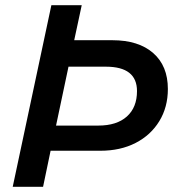

<svg xmlns="http://www.w3.org/2000/svg" viewBox="-20 -720 697 740"><path d="M29 0 178 -700H295L266 -565H413Q514 -565 570.5 -515.5Q627 -466 627 -377Q627 -307 594 -253Q561 -199 502.5 -169Q444 -139 367 -139H175L146 0ZM196 -236H359Q430 -236 469 -271Q508 -306 508 -369Q508 -463 388 -463H244Z"/></svg>

Font: Red Hat Text Medium
Style: Italic
Weight: 500
Italic angle: -12°
Designer: Pentagram, MCKL
Foundry: Pentagram, MCKL
Version: Version 1.023; ttfautohint (v1.8.3)